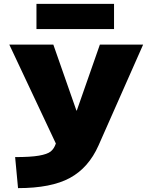

<svg xmlns="http://www.w3.org/2000/svg" viewBox="-20 -960 776 990"><path d="M168 -810V-940H568V-810ZM73 10 58 -150Q138 -150 181 -157.5Q224 -165 241.5 -179Q259 -193 268 -220L28 -730H255L374 -390H376L495 -730H718L488 -210Q437 -95 340.5 -42.5Q244 10 73 10Z"/></svg>

Font: Mplus 1p Black
Style: Regular
Weight: 900
Version: Version 1.061